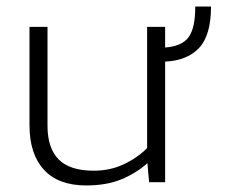

<svg xmlns="http://www.w3.org/2000/svg" viewBox="-20 -556 699 586"><path d="M243 10Q158 10 114 -38Q70 -86 70 -174V-474H125V-172Q125 -104 159 -69.5Q193 -35 266 -35Q316 -35 357.5 -54.5Q399 -74 429 -104V-474H484V-411Q536 -415 556 -443Q576 -471 576 -536H624Q624 -448 587.5 -409.5Q551 -371 484 -368V0H435L430 -58Q395 -27 350 -8.5Q305 10 243 10Z"/></svg>

Font: Kanit ExtraLight
Style: Regular
Weight: 275
Designer: Katatrad Team
Foundry: CadsonDemak
Version: Version 2.000; ttfautohint (v1.8.3)